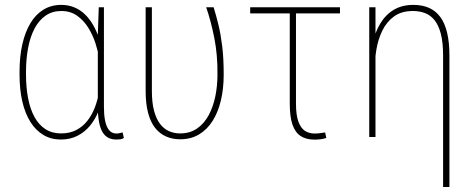

<svg xmlns="http://www.w3.org/2000/svg" viewBox="-20 -558 1928 782"><path d="M59.6 -254.9V-265.1Q59.6 -327.6 71 -377.9Q82.5 -428.2 104.2 -464.1Q126 -500 157.5 -519Q189 -538.1 229 -538.1Q258.3 -538.1 282.5 -528.1Q306.6 -518.1 325.7 -499.8Q344.7 -481.4 359.1 -456.5Q373.5 -431.6 383.8 -401.1Q394 -370.6 399.9 -336.4V-176.3Q395 -139.6 381.6 -106Q368.2 -72.3 346.7 -46.1Q325.2 -20 295.4 -4.9Q265.6 10.3 228 10.3Q188 10.3 156.7 -8.3Q125.5 -26.9 103.8 -61.5Q82 -96.2 70.8 -145Q59.6 -193.8 59.6 -254.9ZM85.9 -265.1V-254.9Q85.9 -201.7 94.5 -157.5Q103 -113.3 120.6 -81.3Q138.2 -49.3 165 -32Q191.9 -14.6 228.5 -14.6Q263.7 -14.6 290 -28.1Q316.4 -41.5 335.4 -65.4Q354.5 -89.4 366.5 -120.8Q378.4 -152.3 384.3 -188.5V-318.4Q379.9 -347.2 369.1 -380.9Q358.4 -414.6 339.8 -444.6Q321.3 -474.6 294.2 -493.9Q267.1 -513.2 229.5 -513.2Q192.9 -513.2 165.8 -494.4Q138.7 -475.6 120.8 -441.9Q103 -408.2 94.5 -363Q85.9 -317.9 85.9 -265.1ZM382.3 -528.3H403.3V-124.5Q403.3 -92.3 407.2 -71Q411.1 -49.8 418 -37.4Q424.8 -24.9 434.1 -19.5Q443.4 -14.2 454.1 -14.2Q461.4 -14.2 467.5 -15.9Q473.6 -17.6 479.5 -18.6L484.4 3.9Q477.5 8.8 469.7 9.5Q461.9 10.3 453.6 10.3Q434.6 10.3 420.4 2.7Q406.2 -4.9 397 -21Q387.7 -37.1 383.1 -62.7Q378.4 -88.4 378.4 -124.5V-417Z M573.2 -528.3H598.6V-187Q598.6 -140.6 607.2 -107.9Q615.7 -75.2 631.1 -54.4Q646.5 -33.7 667.5 -24.2Q688.5 -14.6 713.4 -14.6Q753.9 -14.6 782.7 -34.7Q811.5 -54.7 829.8 -88.6Q848.1 -122.6 856.9 -165.3Q865.7 -208 865.7 -253.4Q866.7 -333.5 853 -402.6Q839.4 -471.7 819.8 -528.3H850.1Q860.4 -495.1 869.6 -457.3Q878.9 -419.4 885 -370.1Q891.1 -320.8 891.1 -253.9Q891.1 -196.8 879.6 -148.7Q868.2 -100.6 845.7 -65.2Q823.2 -29.8 790.3 -10.3Q757.3 9.3 713.9 9.3Q682.6 9.3 656.7 -2Q630.9 -13.2 612.1 -36.6Q593.3 -60.1 583.3 -97.7Q573.2 -135.3 573.2 -188Z M1364.7 -528.3V-503.4H999V-528.3ZM1160.2 -528.3H1185.5V-136.2Q1185.5 -89.4 1195.3 -62.7Q1205.1 -36.1 1221.9 -25.1Q1238.8 -14.2 1260.7 -14.2Q1273.4 -14.2 1283 -15.6Q1292.5 -17.1 1304.2 -18.6L1309.1 3.9Q1297.4 7.8 1284.9 9.3Q1272.5 10.7 1260.7 10.7Q1227.1 10.7 1204.6 -3.9Q1182.1 -18.6 1171.1 -50.8Q1160.2 -83 1160.2 -135.7Z M1509.3 -415.5V0H1483.9V-528.3H1509.3ZM1505.9 -269.5 1485.8 -270Q1485.8 -328.6 1496.6 -377.7Q1507.3 -426.8 1529.1 -462.6Q1550.8 -498.5 1584.2 -518.3Q1617.7 -538.1 1663.6 -538.1Q1699.7 -538.1 1727.1 -526.1Q1754.4 -514.2 1772.9 -489.3Q1791.5 -464.4 1801 -425Q1810.5 -385.7 1810.5 -330.6V203.6H1784.7V-331.5Q1784.7 -385.3 1775.4 -420.7Q1766.1 -456.1 1749.5 -476.3Q1732.9 -496.6 1710.4 -504.9Q1688 -513.2 1662.1 -513.2Q1615.7 -513.2 1585.4 -491.5Q1555.2 -469.7 1537.6 -434.1Q1520 -398.4 1512.9 -355.5Q1505.9 -312.5 1505.9 -269.5Z"/></svg>

Font: Roboto Condensed Thin
Style: Regular
Weight: 250
Width: 3
Designer: Christian Robertson
Foundry: Google
Version: Version 3.009; 2024